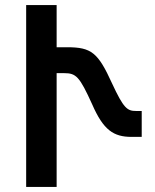

<svg xmlns="http://www.w3.org/2000/svg" viewBox="-20 -735 609 756"><path d="M83 1H203V-447H232C280 -447 293 -434 343 -324C387 -223 427 -196 498 -196H538V-298H516C481 -298 467 -308 421 -407C366 -528 340 -549 244 -549H203V-715H83Z"/></svg>

Font: Noto Sans Armenian SemiCondensed SemiBold
Style: Regular
Weight: 600
Width: 4
Designer: Monotype Design Team
Foundry: Monotype Imaging Inc.
Version: Version 2.008